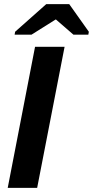

<svg xmlns="http://www.w3.org/2000/svg" viewBox="-20 -916 453 936"><path d="M17.6 0 150.9 -688H294.9L161.1 0ZM413.1 -761.2 410.6 -747.1H337.9L252.9 -820.8H251L133.8 -747.1H51.3L53.7 -761.2L205.6 -896H317.4Z"/></svg>

Font: Liberation Sans
Style: Bold Italic
Weight: 700
Italic angle: -12°
Designer: Steve Matteson
Foundry: Ascender Corporation
Version: Version 2.1.5